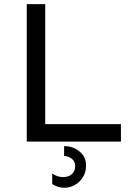

<svg xmlns="http://www.w3.org/2000/svg" viewBox="-20 -674 640 914"><path d="M107.4 0V-654.3H195.3V-83H555.7V0ZM289.1 219.7Q268.6 219.7 253.4 214.4Q238.3 209 228.5 202.1V151.4Q250 168.9 281.2 168.9Q307.6 168.9 322.8 154.3Q337.9 139.6 337.9 116.2Q337.9 93.8 320.8 81.1Q303.7 68.4 285.2 68.4V21.5Q327.1 21.5 358.4 46.9Q389.6 72.3 389.6 113.3Q389.6 147.5 373.5 171.4Q357.4 195.3 334.5 207.5Q311.5 219.7 289.1 219.7Z"/></svg>

Font: Sen
Style: Regular
Weight: 400
Designer: Kosal Sen, Philatype
Foundry: Philatype
Version: Version 2.000;gftools[0.9.31]